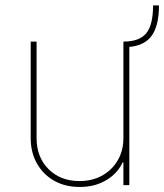

<svg xmlns="http://www.w3.org/2000/svg" viewBox="-20 -704 624 730"><path d="M449.2 -524.4V-545.9Q510.3 -545.9 536.1 -577.6Q562 -609.4 562 -683.6H584.5Q584.5 -601.1 552.5 -562.7Q520.5 -524.4 449.2 -524.4ZM449.2 -178.7V-545.9H471.7V0H449.2V-86.9H446.3Q426.8 -43.9 382.8 -18.3Q338.9 7.3 282.2 6.8Q228 6.8 186 -16.8Q144 -40.5 120.4 -82.5Q96.7 -124.5 96.7 -178.7V-545.9H119.1V-178.7Q119.1 -106.4 164.6 -61Q210 -15.6 282.2 -15.6Q331.1 -15.6 368.7 -36.6Q406.2 -57.6 427.7 -94.5Q449.2 -131.3 449.2 -178.7Z"/></svg>

Font: Inter Tight Thin
Style: Regular
Weight: 250
Designer: Rasmus Andersson
Foundry: rsms
Version: Version 3.004